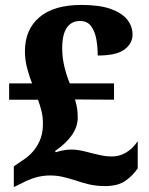

<svg xmlns="http://www.w3.org/2000/svg" viewBox="-20 -744 604 778"><path d="M406 10Q369 10 338.5 2.5Q308 -5 286 -13Q258 -22 233.5 -27.5Q209 -33 183 -33Q152 -33 123.5 -24.5Q95 -16 71 -3L36 14V-70L68 -92Q87 -103 107 -123Q127 -143 140.5 -172.5Q154 -202 154 -242Q154 -270 148.5 -292.5Q143 -315 134 -340H17V-406H110Q101 -428 91 -463.5Q81 -499 81 -536Q81 -624 139.5 -674Q198 -724 310 -724Q384 -724 429.5 -707.5Q475 -691 496 -664Q517 -637 517 -604Q517 -568 484.5 -543.5Q452 -519 376 -519Q376 -552 370.5 -584Q365 -616 349.5 -637.5Q334 -659 304 -659Q270 -659 251 -632Q232 -605 232 -548Q232 -509 242 -469.5Q252 -430 263 -406H442V-340L284 -341Q290 -320 292.5 -304Q295 -288 295 -268Q295 -230 271 -196Q247 -162 203 -132L206 -127Q214 -130 232 -134Q250 -138 269 -138Q289 -138 308 -134Q327 -130 353 -123Q373 -118 392 -114Q411 -110 433 -110Q465 -110 492 -126.5Q519 -143 538 -172V-62Q519 -33 488.5 -11.5Q458 10 406 10Z"/></svg>

Font: Noto Serif Tamil ExtraBold
Style: Regular
Weight: 800
Designer: Indian Type Foundry, Tom Grace, and the Monotype Design Team
Foundry: Monotype Imaging Inc.
Version: Version 2.004; ttfautohint (v1.8.4.7-5d5b)